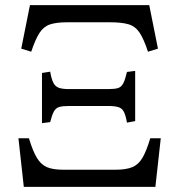

<svg xmlns="http://www.w3.org/2000/svg" viewBox="-20 -730 700 750"><path d="M102 -528 63 -540 97 -710H563L597 -540L558 -528Q542 -577 525.5 -602Q509 -627 482.5 -635Q456 -643 409 -643H243Q200 -643 175 -634.5Q150 -626 134 -601Q118 -576 102 -528ZM144 -249V-445L176 -450Q181 -421 188.5 -406.5Q196 -392 210 -387Q224 -382 250 -382H402Q428 -382 441 -386Q454 -390 461.5 -404.5Q469 -419 476 -449L508 -453V-257L476 -251Q471 -279 464 -293Q457 -307 442.5 -311.5Q428 -316 402 -316H250Q224 -316 211 -312Q198 -308 190.5 -294.5Q183 -281 176 -253ZM73 0 52 -190H93Q108 -140 124 -113.5Q140 -87 163.5 -77Q187 -67 227 -67H432Q472 -67 496.5 -77Q521 -87 536.5 -113.5Q552 -140 567 -190H608L587 0Z"/></svg>

Font: Literata 36pt
Style: Regular
Weight: 400
Designer: Latin by Veronika Burian and Jose Scaglione. Greek by Irene Vlachou. Cyrillic by Vera Evstafieva.
Foundry: TypeTogether
Version: Version 3.002